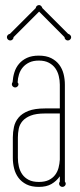

<svg xmlns="http://www.w3.org/2000/svg" viewBox="-20 -730 315 760"><path d="M236.8 -11.2Q240.2 -6.8 240.2 -2.9Q240.2 2.4 236.3 6.1Q232.4 9.8 227.1 9.8Q221.7 9.8 217.8 6.1Q213.9 2.4 213.9 -2.9Q213.9 -7.3 216.8 -11.2V-32.2Q203.6 -13.2 183.8 -1.7Q164.1 9.8 133.8 9.8Q104.5 9.8 84.7 -0.2Q64.9 -10.3 53 -26.4Q41 -42.5 35.9 -63Q30.8 -83.5 30.8 -105V-186Q30.8 -207.5 35.4 -228Q40 -248.5 53.5 -264.6Q66.9 -280.8 92 -290.8Q117.2 -300.8 158.2 -300.8H216.8V-395Q216.8 -412.1 212.6 -429.2Q208.5 -446.3 199 -459.7Q189.5 -473.1 173.3 -481.7Q157.2 -490.2 133.8 -490.2Q111.3 -490.2 95.7 -482.7Q80.1 -475.1 70.1 -463.1Q60.1 -451.2 55.2 -435.5Q50.3 -419.9 49.8 -403.8Q53.2 -400.4 53.2 -396Q53.2 -391.6 49.3 -387.7Q45.4 -383.8 40 -383.8Q34.7 -383.8 30.8 -387.7Q26.9 -391.6 26.9 -396Q26.9 -398.4 27.6 -400.9Q28.3 -403.3 29.8 -404.8Q31.2 -425.3 37.1 -444.1Q43 -462.9 55.4 -477.5Q67.9 -492.2 86.9 -501Q106 -509.8 133.8 -509.8Q163.1 -509.8 182.9 -499.8Q202.6 -489.7 214.6 -473.6Q226.6 -457.5 231.7 -437Q236.8 -416.5 236.8 -395ZM50.8 -105Q50.8 -87.9 54.7 -70.8Q58.6 -53.7 68.1 -40Q77.6 -26.4 93.5 -18.1Q109.4 -9.8 133.8 -9.8Q157.2 -9.8 172.9 -17.3Q188.5 -24.9 198 -37.4Q207.5 -49.8 211.7 -65.7Q215.8 -81.5 216.8 -98.1V-280.8H158.2Q123 -280.8 101.8 -272.5Q80.6 -264.2 69.1 -250.7Q57.6 -237.3 54.2 -220.2Q50.8 -203.1 50.8 -186ZM249.5 -596.2Q253.9 -595.2 257.8 -591.3Q261.7 -587.4 261.7 -583Q261.7 -577.6 257.8 -573.7Q253.9 -569.8 248.5 -569.8Q243.2 -569.8 239.3 -573.7Q235.4 -577.6 235.4 -583L134.8 -684.1L33.7 -583Q33.7 -577.6 29.8 -573.7Q25.9 -569.8 20.5 -569.8Q15.1 -569.8 11.2 -573.7Q7.3 -577.6 7.3 -583Q7.3 -587.4 10.7 -591.3Q14.2 -595.2 19.5 -596.2L121.6 -698.2Q121.6 -702.6 125.5 -706.3Q129.4 -710 134.8 -710Q139.2 -710 142.8 -706.3Q146.5 -702.6 147.5 -698.2Z"/></svg>

Font: Wire One
Style: Regular
Weight: 400
Designer: Alexei Vanyashin, Gayaneh Bagdasaryan
Foundry: Cyreal Type Foundry
Version: Version 1.000